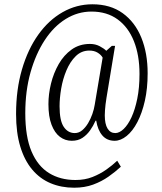

<svg xmlns="http://www.w3.org/2000/svg" viewBox="-20 -734 754 896"><path d="M326 142Q266 142 216 121Q166 100 130 57Q94 14 74.5 -50.5Q55 -115 55 -202Q55 -316 82.5 -410Q110 -504 158.5 -572Q207 -640 272 -677Q337 -714 411 -714Q495 -714 552.5 -672.5Q610 -631 639.5 -558.5Q669 -486 669 -392Q669 -321 656 -263.5Q643 -206 621 -164Q599 -122 571 -99.5Q543 -77 515 -77Q479 -77 457.5 -102Q436 -127 429 -171H426Q415 -146 400 -125Q385 -104 364.5 -90.5Q344 -77 315 -77Q284 -77 259.5 -95.5Q235 -114 220.5 -152Q206 -190 206 -248Q206 -295 218 -344Q230 -393 254 -435Q278 -477 314.5 -503Q351 -529 400 -529Q425 -529 445 -518.5Q465 -508 476 -497L502 -520H517L477 -278Q474 -261 472.5 -246.5Q471 -232 470 -220Q469 -208 469 -196Q469 -155 482 -134Q495 -113 518 -113Q537 -113 557 -132Q577 -151 593.5 -186.5Q610 -222 620.5 -273Q631 -324 631 -389Q631 -476 605 -541.5Q579 -607 529 -643.5Q479 -680 407 -680Q343 -680 287 -645.5Q231 -611 189 -547Q147 -483 122.5 -396.5Q98 -310 98 -206Q98 -96 127 -27.5Q156 41 208.5 73.5Q261 106 332 106Q376 106 411.5 92Q447 78 476 57.5Q505 37 527 16L544 44Q518 68 486 90.5Q454 113 414.5 127.5Q375 142 326 142ZM329 -113Q348 -113 363.5 -126Q379 -139 391 -159Q403 -179 411 -202Q419 -225 422 -245L459 -465Q452 -478 436 -488Q420 -498 397 -498Q360 -498 333.5 -472Q307 -446 290 -405.5Q273 -365 265.5 -320.5Q258 -276 258 -238Q258 -171 277.5 -142Q297 -113 329 -113Z"/></svg>

Font: Noto Serif Khmer ExtraCondensed Light
Style: Regular
Weight: 300
Width: 2
Designer: Danh Hong and the Monotype Design Team
Foundry: Monotype Imaging Inc.
Version: Version 2.004